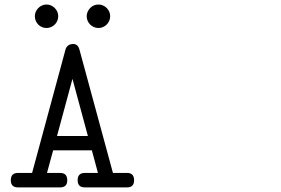

<svg xmlns="http://www.w3.org/2000/svg" viewBox="-20 -813 1244 850"><path d="M413.6 -47.4 386.7 -147.5H215.3L188 -47.4H246.1Q277.8 -47.4 277.8 -15.1Q277.8 16.6 246.1 16.6H59.6Q27.8 16.6 27.8 -15.1Q27.8 -47.4 59.6 -47.4H122.1L270 -593.8Q272.5 -604 281.2 -611.1Q290 -618.2 304.2 -618.2Q324.7 -618.2 331.5 -594.2L480 -47.4H542.5Q573.7 -47.4 573.7 -15.1Q573.7 16.6 542.5 16.6H355.5Q323.7 16.6 323.7 -15.1Q323.7 -47.4 355.5 -47.4ZM369.1 -210.9 300.8 -463.9 232.4 -210.9ZM186 -793Q196.8 -793 206.1 -788.8Q215.3 -784.7 222.4 -777.6Q229.5 -770.5 233.6 -761.2Q237.8 -752 237.8 -741.2Q237.8 -730.5 233.6 -720.9Q229.5 -711.4 222.4 -704.3Q215.3 -697.3 205.8 -693.1Q196.3 -689 186 -689Q175.8 -689 166.3 -692.9Q156.7 -696.8 149.7 -703.9Q142.6 -710.9 138.4 -720.5Q134.3 -730 134.3 -741.2Q134.3 -752 138.4 -761.2Q142.6 -770.5 149.7 -777.6Q156.7 -784.7 166 -788.8Q175.3 -793 186 -793ZM416 -793Q426.8 -793 436 -788.8Q445.3 -784.7 452.4 -777.6Q459.5 -770.5 463.6 -761.2Q467.8 -752 467.8 -741.2Q467.8 -730.5 463.6 -720.9Q459.5 -711.4 452.4 -704.3Q445.3 -697.3 435.8 -693.1Q426.3 -689 416 -689Q404.8 -689 395.3 -693.4Q385.7 -697.8 378.7 -704.8Q371.6 -711.9 367.7 -721.4Q363.8 -731 363.8 -741.2Q363.8 -751.5 367.9 -760.7Q372.1 -770 378.9 -777.3Q385.7 -784.7 395.3 -788.8Q404.8 -793 416 -793Z"/></svg>

Font: Erica Type
Style: Italic
Weight: 400
Monospace: yes
Designer: Peter Wiegel
Foundry: Peter Wiegel
Version: Version 1.000 2010 initial release